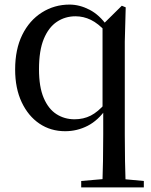

<svg xmlns="http://www.w3.org/2000/svg" viewBox="-20 -557 657 837"><path d="M334 260V232L449 222H499L607 232V260ZM264 15Q201 15 152 -18Q103 -51 74.5 -111.5Q46 -172 46 -254Q46 -342 77 -405Q108 -468 162.5 -502.5Q217 -537 283 -537Q327 -537 370.5 -514.5Q414 -492 448 -443L455 -441L441 -419Q408 -455 376 -470.5Q344 -486 309 -486Q264 -486 228 -462Q192 -438 171 -387.5Q150 -337 150 -255Q150 -178 170.5 -130Q191 -82 226 -59.5Q261 -37 305 -37Q344 -37 375.5 -53Q407 -69 440 -107L452 -84H444Q408 -32 362 -8.5Q316 15 264 15ZM426 260Q428 203 429 145Q430 87 430 29V-75L427 -85V-447V-449L511 -532L528 -525L524 -376V29Q524 87 525 145Q526 203 528 260Z"/></svg>

Font: Noto Serif SC ExtraLight Medium
Style: Regular
Weight: 500
Version: Version 2.002-H1;hotconv 1.1.0;makeotfexe 2.6.0